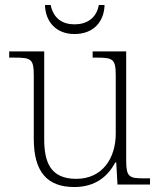

<svg xmlns="http://www.w3.org/2000/svg" viewBox="-20 -743 645 773"><path d="M280 -606C356 -606 399 -655 401 -723H378C368 -669 329 -645 280 -645C231 -645 195 -669 184 -723H161C163 -655 206 -606 280 -606ZM279 10C363 10 414 -32 444 -89H448L453 0H584V-25H558C501 -25 488 -30 488 -97V-536H353V-511H368C435 -511 446 -506 446 -438V-205C446 -107 393 -23 287 -23C183 -23 158 -90 158 -183V-536H17V-511H38C105 -511 116 -506 116 -439V-184C116 -51 170 10 279 10Z"/></svg>

Font: Noto Serif Myanmar ExtraLight
Style: Regular
Weight: 200
Designer: Ben Mitchell and the Monotype Design Team
Foundry: Monotype Imaging Inc.
Version: Version 2.106